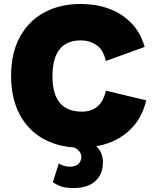

<svg xmlns="http://www.w3.org/2000/svg" viewBox="-20 -735 769 970"><path d="M719 -228Q698 -144 649 -91.5Q600 -39 532.5 -14Q465 11 387 11Q281 11 202 -32Q123 -75 79.5 -156.5Q36 -238 36 -352Q36 -466 80 -547.5Q124 -629 203.5 -672Q283 -715 388 -715Q463 -715 528 -692Q593 -669 641 -621Q689 -573 711 -498L515 -427Q501 -486 466 -508.5Q431 -531 389 -531Q245 -531 245 -350Q245 -171 393 -171Q492 -171 515 -277ZM291 -13 331 -41Q500 -28 500 85Q500 146 461 180.5Q422 215 352 215Q311 215 288 206.5Q265 198 247 186L277 91Q289 98 302 102.5Q315 107 335 107Q360 107 375.5 93.5Q391 80 391 57Q391 36 369.5 19Q348 2 291 -13Z"/></svg>

Font: Prodigy Sans ExtraBold
Style: Regular
Weight: 800
Designer: Wei Huang
Foundry: Wei Huang
Version: Version 1.003; ttfautohint (v1.8.3)